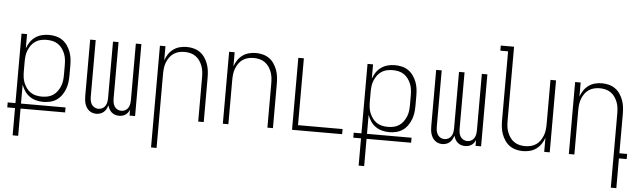

<svg xmlns="http://www.w3.org/2000/svg" viewBox="-55 -951 4609 1382"><g transform="rotate(5 2250.0 -260.0)"><path d="M69 215V18H13V-18H69V-520H109V-417Q118 -442 132.5 -463.5Q147 -485 168.5 -500Q190 -515 215.5 -521.5Q241 -528 267 -528Q292 -528 317.5 -522Q343 -516 364 -501.5Q385 -487 400 -465.5Q415 -444 424 -420Q433 -396 436 -371Q439 -346 439 -320V-252Q439 -226 436 -201Q433 -176 424 -152Q415 -128 400 -106.5Q385 -85 364 -70.5Q343 -56 317.5 -50Q292 -44 267 -44Q241 -44 215.5 -50.5Q190 -57 168.5 -72Q147 -87 132.5 -108.5Q118 -130 109 -155V-18H431V18H109V215ZM254 -81Q275 -81 296 -85.5Q317 -90 335 -102Q353 -114 365.5 -131.5Q378 -149 386 -168.5Q394 -188 396.5 -209.5Q399 -231 399 -252V-320Q399 -341 396.5 -362.5Q394 -384 386 -403.5Q378 -423 365.5 -440.5Q353 -458 335 -470Q317 -482 296 -486.5Q275 -491 254 -491Q233 -491 212 -486.5Q191 -482 173 -470Q155 -458 142.5 -440.5Q130 -423 122 -403.5Q114 -384 111.5 -362.5Q109 -341 109 -320V-252Q109 -231 111.5 -209.5Q114 -188 122 -168.5Q130 -149 142.5 -131.5Q155 -114 173 -102Q191 -90 212 -85.5Q233 -81 254 -81Z M655 8Q640 8 626.5 3.5Q613 -1 602 -10Q591 -19 583.5 -31.5Q576 -44 572 -57.5Q568 -71 566.5 -85Q565 -99 565 -114V-520H605V-114Q605 -99 607.5 -84Q610 -69 618 -56Q626 -43 639.5 -36Q653 -29 667 -29Q682 -29 695.5 -36Q709 -43 717 -56Q725 -69 727.5 -84Q730 -99 730 -114V-520H770V-114Q770 -99 772.5 -84Q775 -69 783 -56Q791 -43 804.5 -36Q818 -29 833 -29Q847 -29 860.5 -36Q874 -43 882 -56Q890 -69 892.5 -84Q895 -99 895 -114V-520H935V0H895V-42Q890 -31 882.5 -21Q875 -11 865 -4.5Q855 2 843.5 5Q832 8 820 8Q805 8 791 3.5Q777 -1 766 -10.5Q755 -20 748 -33Q741 -46 737 -60Q733 -46 726 -33Q719 -20 708 -10.5Q697 -1 683 3.5Q669 8 655 8Z M1069 215V-520H1109V-418Q1117 -442 1131.5 -463.5Q1146 -485 1166.5 -500Q1187 -515 1212 -521.5Q1237 -528 1263 -528Q1288 -528 1313 -521.5Q1338 -515 1358.5 -500.5Q1379 -486 1393.5 -464.5Q1408 -443 1416.5 -419.5Q1425 -396 1428 -370.5Q1431 -345 1431 -320V0H1391V-320Q1391 -341 1388.5 -362Q1386 -383 1378.5 -402.5Q1371 -422 1359 -439.5Q1347 -457 1329.5 -469Q1312 -481 1291.5 -486Q1271 -491 1250 -491Q1229 -491 1208.5 -486Q1188 -481 1170.5 -469Q1153 -457 1141 -439.5Q1129 -422 1121.5 -402.5Q1114 -383 1111.5 -362Q1109 -341 1109 -320V215Z M1569 0V-520H1609V-418Q1617 -442 1631.5 -463.5Q1646 -485 1666.5 -500Q1687 -515 1712 -521.5Q1737 -528 1763 -528Q1788 -528 1813 -521.5Q1838 -515 1858.5 -500.5Q1879 -486 1893.5 -464.5Q1908 -443 1916.5 -419.5Q1925 -396 1928 -370.5Q1931 -345 1931 -320V0H1891V-320Q1891 -341 1888.5 -362Q1886 -383 1878.5 -402.5Q1871 -422 1859 -439.5Q1847 -457 1829.5 -469Q1812 -481 1791.5 -486Q1771 -491 1750 -491Q1729 -491 1708.5 -486Q1688 -481 1670.5 -469Q1653 -457 1641 -439.5Q1629 -422 1621.5 -402.5Q1614 -383 1611.5 -362Q1609 -341 1609 -320V0Z M2069 0V-520H2109V-37H2431V0Z M2569 215V18H2513V-18H2569V-520H2609V-417Q2618 -442 2632.5 -463.5Q2647 -485 2668.5 -500Q2690 -515 2715.5 -521.5Q2741 -528 2767 -528Q2792 -528 2817.5 -522Q2843 -516 2864 -501.5Q2885 -487 2900 -465.5Q2915 -444 2924 -420Q2933 -396 2936 -371Q2939 -346 2939 -320V-252Q2939 -226 2936 -201Q2933 -176 2924 -152Q2915 -128 2900 -106.5Q2885 -85 2864 -70.5Q2843 -56 2817.5 -50Q2792 -44 2767 -44Q2741 -44 2715.5 -50.5Q2690 -57 2668.5 -72Q2647 -87 2632.5 -108.5Q2618 -130 2609 -155V-18H2931V18H2609V215ZM2754 -81Q2775 -81 2796 -85.5Q2817 -90 2835 -102Q2853 -114 2865.5 -131.5Q2878 -149 2886 -168.5Q2894 -188 2896.5 -209.5Q2899 -231 2899 -252V-320Q2899 -341 2896.5 -362.5Q2894 -384 2886 -403.5Q2878 -423 2865.5 -440.5Q2853 -458 2835 -470Q2817 -482 2796 -486.5Q2775 -491 2754 -491Q2733 -491 2712 -486.5Q2691 -482 2673 -470Q2655 -458 2642.5 -440.5Q2630 -423 2622 -403.5Q2614 -384 2611.5 -362.5Q2609 -341 2609 -320V-252Q2609 -231 2611.5 -209.5Q2614 -188 2622 -168.5Q2630 -149 2642.5 -131.5Q2655 -114 2673 -102Q2691 -90 2712 -85.5Q2733 -81 2754 -81Z M3155 8Q3140 8 3126.5 3.5Q3113 -1 3102 -10Q3091 -19 3083.5 -31.5Q3076 -44 3072 -57.5Q3068 -71 3066.5 -85Q3065 -99 3065 -114V-520H3105V-114Q3105 -99 3107.5 -84Q3110 -69 3118 -56Q3126 -43 3139.5 -36Q3153 -29 3167 -29Q3182 -29 3195.5 -36Q3209 -43 3217 -56Q3225 -69 3227.5 -84Q3230 -99 3230 -114V-520H3270V-114Q3270 -99 3272.5 -84Q3275 -69 3283 -56Q3291 -43 3304.5 -36Q3318 -29 3333 -29Q3347 -29 3360.5 -36Q3374 -43 3382 -56Q3390 -69 3392.5 -84Q3395 -99 3395 -114V-520H3435V0H3395V-42Q3390 -31 3382.5 -21Q3375 -11 3365 -4.5Q3355 2 3343.5 5Q3332 8 3320 8Q3305 8 3291 3.5Q3277 -1 3266 -10.5Q3255 -20 3248 -33Q3241 -46 3237 -60Q3233 -46 3226 -33Q3219 -20 3208 -10.5Q3197 -1 3183 3.5Q3169 8 3155 8Z M3737 8Q3712 8 3687 1.5Q3662 -5 3641.5 -19.5Q3621 -34 3606.5 -55.5Q3592 -77 3583.5 -100.5Q3575 -124 3572 -149.5Q3569 -175 3569 -200V-698H3513V-735H3609V-200Q3609 -179 3611.5 -158Q3614 -137 3621.5 -117.5Q3629 -98 3641 -80.5Q3653 -63 3670.5 -51Q3688 -39 3708.5 -34Q3729 -29 3750 -29Q3771 -29 3791.5 -34Q3812 -39 3829.5 -51Q3847 -63 3859 -80.5Q3871 -98 3878.5 -117.5Q3886 -137 3888.5 -158Q3891 -179 3891 -200V-520H3931V0H3891V-102Q3883 -78 3868.5 -56.5Q3854 -35 3833.5 -20Q3813 -5 3788 1.5Q3763 8 3737 8Z M4391 215V-320Q4391 -341 4388.5 -362Q4386 -383 4378.5 -402.5Q4371 -422 4359 -439.5Q4347 -457 4329.5 -469Q4312 -481 4291.5 -486Q4271 -491 4250 -491Q4229 -491 4208.5 -486Q4188 -481 4170.5 -469Q4153 -457 4141 -439.5Q4129 -422 4121.5 -402.5Q4114 -383 4111.5 -362Q4109 -341 4109 -320V0H4069V-520H4109V-418Q4117 -442 4131.5 -463.5Q4146 -485 4166.5 -500Q4187 -515 4212 -521.5Q4237 -528 4263 -528Q4288 -528 4313 -521.5Q4338 -515 4358.5 -500.5Q4379 -486 4393.5 -464.5Q4408 -443 4416.5 -419.5Q4425 -396 4428 -370.5Q4431 -345 4431 -320V-37H4487V0H4431V215Z"/></g></svg>

Font: Iosevka Extralight
Style: Regular
Weight: 200
Monospace: yes
Designer: Belleve Invis
Foundry: Belleve Invis
Version: Version 32.0.1; ttfautohint (v1.8.4)